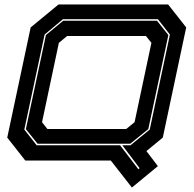

<svg xmlns="http://www.w3.org/2000/svg" viewBox="-20 -720 872 861"><path d="M571.5 121 477 0H93.5L12.5 -103L117.5 -597L242.5 -700H734L815 -597L710 -103L636.5 -42.5L688 25ZM600.5 39 606 34 528.5 -68.5H565L651.5 -139L742 -565L688 -634H262.5L180 -565L89 -139L144.5 -68.5H518.5ZM148.5 -75.5 96 -141 186 -563 263.5 -627H684L735 -563L645 -141L564 -75.5ZM192.5 -141.5H546L583.5 -172L659 -528L634.5 -558.5H281L244 -528L168.5 -172Z"/></svg>

Font: Tourney Expanded ExtraBold
Style: Italic
Weight: 800
Width: 7
Italic angle: -12°
Designer: Tyler Finck
Foundry: Etcetera Type Co
Version: Version 1.010; ttfautohint (v1.8.3)